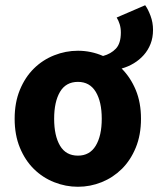

<svg xmlns="http://www.w3.org/2000/svg" viewBox="-20 -702 605 734"><path d="M278 12Q231 12 187 -5.5Q143 -23 109.5 -56Q76 -89 56 -137.5Q36 -186 36 -248Q36 -310 56 -358.5Q76 -407 109.5 -440Q143 -473 187 -490.5Q231 -508 278 -508Q328 -508 374 -488Q404 -496 423 -516Q442 -536 442 -578Q442 -595 437.5 -609.5Q433 -624 426 -635L535 -682Q546 -667 555.5 -641.5Q565 -616 565 -588Q565 -558 555.5 -534Q546 -510 529.5 -491.5Q513 -473 491.5 -460Q470 -447 445 -440Q479 -406 499 -358Q519 -310 519 -248Q519 -186 499 -137.5Q479 -89 445.5 -56Q412 -23 368.5 -5.5Q325 12 278 12ZM278 -107Q323 -107 346 -145Q369 -183 369 -248Q369 -313 346 -351Q323 -389 278 -389Q232 -389 209.5 -351Q187 -313 187 -248Q187 -183 209.5 -145Q232 -107 278 -107Z"/></svg>

Font: hySource Sans Pro
Style: Bold
Weight: 700
Designer: Paul D. Hunt
Foundry: Adobe Systems Incorporated
Version: Version 2.021;PS 2.000;hotconv 1.0.86;makeotf.lib2.5.63406